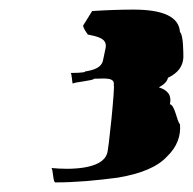

<svg xmlns="http://www.w3.org/2000/svg" viewBox="-20 -670 402 400"><path d="M87 -320C91 -318 90 -288 96 -290C138 -290 181 -294 226 -300C273 -308 308 -322 328 -344C349 -364 357 -387 355 -411C348 -418 345 -450 334 -453C338 -471 330 -482 311 -488C322 -494 328 -500 330 -508C351 -518 361 -532 362 -550C362 -560 362 -598 355 -603C353 -635 320 -650 258 -650C232 -650 203 -649 172 -647L154 -618C152 -617 154 -610 163 -598C183 -594 204 -590 200 -570L195 -546C192 -528 174 -524 157 -521C159 -518 127 -518 127 -518C130 -518 130 -494 132 -496C135 -499 175 -502 176 -506C198 -506 220 -510 217 -492C220 -493 206 -353 203 -350C193 -317 126 -316 87 -320Z"/></svg>

Font: Arrow
Style: Ita
Weight: 400
Version: Version 0.23